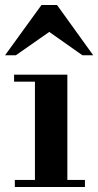

<svg xmlns="http://www.w3.org/2000/svg" viewBox="-34 -744 391 764"><path d="M105 -15V-431H234V-15ZM25 0V-28H304V0ZM22 -419V-447H234V-419ZM-14 -524 131 -724H193L337 -524H294L162 -617L29 -524Z"/></svg>

Font: Libre Bodoni SemiBold
Style: Regular
Weight: 600
Designer: Pablo Impallari, Rodrigo Fuenzalida
Foundry: Impallari Type
Version: Version 2.005;gftools[0.9.23]